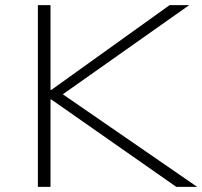

<svg xmlns="http://www.w3.org/2000/svg" viewBox="-20 -725 785 745"><path d="M127 0V-705H176V-376H179L638 -705H714L208 -348V-370L745 0H664L179 -339H176V0Z"/></svg>

Font: Nunito Sans 10pt Expanded ExtraLight
Style: Regular
Weight: 250
Width: 7
Designer: Vernon Adams
Foundry: Vernon Adams
Version: Version 3.101;gftools[0.9.27]